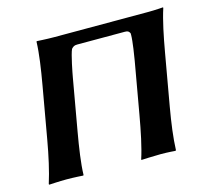

<svg xmlns="http://www.w3.org/2000/svg" viewBox="-95 -763 975 881"><g transform="rotate(-15 392.0 -322.5)"><path d="M678.9 -645H230.9C196.9 -645 149.4 -648 149.4 -648L147.9 -645C146.3 -591 135.8 -520 122.6 -445L79.4 -200C66.2 -125 51.2 -57 33.1 0L34.6 3C34.6 3 83.1 0 117.1 0C152.1 0 196.6 3 196.6 3L198.1 0C199.5 -53 210.2 -125 223.4 -200L266.6 -445C269.6 -462 285.8 -548 297 -572C305.6 -581 310.3 -585 325.3 -585H551.3C566.3 -585 569.6 -581 575 -572C575.2 -569.9 575.3 -567.3 575.3 -564.3C575.3 -533.4 563.3 -460.5 560.6 -445L517.4 -200C504.2 -125 489.5 -53 472.1 0L472.6 3C472.6 3 530.1 0 565.1 0C599.1 0 634.6 3 634.6 3L637.1 0C639.2 -57 648.2 -125 661.4 -200L704.6 -445C717.8 -520 732.3 -591 749.9 -645L749.4 -648C749.4 -648 712.9 -645 678.9 -645Z"/></g></svg>

Font: Linux Biolinum O 
Style: Bold Italic
Weight: 700
Designer: Philipp H. Poll
Foundry: Philipp H. Poll
Version: Version 1.3.2